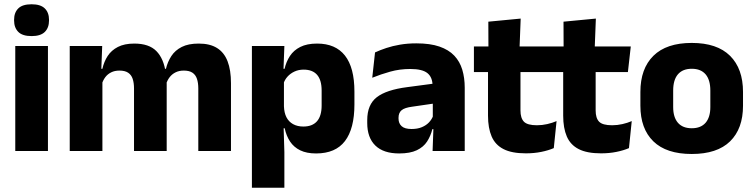

<svg xmlns="http://www.w3.org/2000/svg" viewBox="-20 -707 3532 899"><path d="M51.5 0V-491.5H204.5V0ZM128 -538Q85 -538 65.5 -557.8Q46 -577.5 46 -611V-614.5Q46 -648 65.5 -667.5Q85 -687 128 -687Q170 -687 189.8 -667.5Q209.5 -648 209.5 -614.5V-611Q209.5 -577 189.8 -557.5Q170 -538 128 -538Z M908.5 0V-293Q908.5 -319 902.2 -337.8Q896 -356.5 881.2 -366.5Q866.5 -376.5 840.5 -376.5Q818.5 -376.5 802 -368.2Q785.5 -360 774.5 -345.8Q763.5 -331.5 758 -313.5L743.5 -385H757Q765 -418 782.5 -444.8Q800 -471.5 831 -487.2Q862 -503 910.5 -503Q963 -503 996.2 -482.2Q1029.5 -461.5 1045.5 -420.2Q1061.5 -379 1061.5 -317.5V0ZM306.5 0V-491.5H458.5L453.5 -359L459.5 -354V0ZM607.5 0V-293Q607.5 -319 601.2 -337.8Q595 -356.5 580 -366.5Q565 -376.5 539.5 -376.5Q517 -376.5 500.5 -368.2Q484 -360 473.2 -345.8Q462.5 -331.5 457 -313.5L433.5 -385H459.5Q467 -418.5 484.2 -445Q501.5 -471.5 532 -487.2Q562.5 -503 609 -503Q677.5 -503 712.2 -467.8Q747 -432.5 756 -365.5Q757.5 -355.5 759 -341Q760.5 -326.5 760.5 -315V0Z M1460 11.5Q1416 11.5 1386 -3Q1356 -17.5 1338.2 -44.2Q1320.5 -71 1313 -106.5H1273.5L1309.5 -209.5Q1310.5 -179 1321.2 -158Q1332 -137 1352.2 -125.8Q1372.5 -114.5 1400.5 -114.5Q1442.5 -114.5 1464.2 -139.2Q1486 -164 1486 -213V-283Q1486 -332 1464.8 -356.5Q1443.5 -381 1401.5 -381Q1378 -381 1358.8 -372Q1339.5 -363 1326.2 -348.2Q1313 -333.5 1307 -314.5L1272 -385H1312.5Q1320 -418 1337.5 -444.8Q1355 -471.5 1386 -487.2Q1417 -503 1465 -503Q1551 -503 1595.2 -446.8Q1639.5 -390.5 1639.5 -278V-218Q1639.5 -104.5 1595.2 -46.5Q1551 11.5 1460 11.5ZM1159.5 172V-491.5H1311.5L1306.5 -359L1309.5 -341.5V-152.5L1307.5 -126.5L1311.5 5V172Z M2005.5 0 2010 -123 2006.5 -130.5V-284L2005.5 -304Q2005.5 -345 1981.5 -364.5Q1957.5 -384 1901 -384Q1851.5 -384 1807 -371.5Q1762.5 -359 1723 -343L1736 -461.5Q1759.5 -472.5 1788.8 -482.2Q1818 -492 1853.5 -498Q1889 -504 1929.5 -504Q1994 -504 2037.5 -489Q2081 -474 2107 -446.5Q2133 -419 2144.5 -380.8Q2156 -342.5 2156 -296.5V0ZM1849 11.5Q1775.5 11.5 1737.5 -25.5Q1699.5 -62.5 1699.5 -131V-144.5Q1699.5 -217 1744.2 -251.8Q1789 -286.5 1886.5 -299L2018.5 -316.5L2027.5 -224.5L1910.5 -207.5Q1875 -203 1860.5 -191Q1846 -179 1846 -155.5V-152Q1846 -129.5 1860.5 -116.2Q1875 -103 1907 -103Q1935 -103 1955.2 -111.5Q1975.5 -120 1988.5 -133.8Q2001.5 -147.5 2008 -164.5L2029.5 -102.5H2004.5Q1996.5 -70.5 1979.8 -44.5Q1963 -18.5 1931.5 -3.5Q1900 11.5 1849 11.5Z M2442 11Q2376.5 11 2337.8 -8.8Q2299 -28.5 2282 -68Q2265 -107.5 2265 -165.5V-440H2417V-190Q2417 -154 2433.2 -137.2Q2449.5 -120.5 2494 -120.5Q2518.5 -120.5 2542.5 -126Q2566.5 -131.5 2586 -140L2573 -13.5Q2547.5 -2.5 2514.2 4.2Q2481 11 2442 11ZM2199 -369.5V-489.5H2581.5L2568 -369.5ZM2267 -478.5 2266.5 -605.5 2418 -620 2412.5 -478.5Z M2794 11Q2728.5 11 2689.8 -8.8Q2651 -28.5 2634 -68Q2617 -107.5 2617 -165.5V-440H2769V-190Q2769 -154 2785.2 -137.2Q2801.5 -120.5 2846 -120.5Q2870.5 -120.5 2894.5 -126Q2918.5 -131.5 2938 -140L2925 -13.5Q2899.5 -2.5 2866.2 4.2Q2833 11 2794 11ZM2551 -369.5V-489.5H2933.5L2920 -369.5ZM2619 -478.5 2618.5 -605.5 2770 -620 2764.5 -478.5Z M3219 14Q3100 14 3039.2 -45.2Q2978.5 -104.5 2978.5 -212V-276.5Q2978.5 -385.5 3039.5 -445.8Q3100.5 -506 3219 -506Q3337.5 -506 3398.2 -445.8Q3459 -385.5 3459 -276.5V-212Q3459 -104.5 3398.5 -45.2Q3338 14 3219 14ZM3219 -106.5Q3261.5 -106.5 3283.8 -132.2Q3306 -158 3306 -205.5V-283Q3306 -333 3283.8 -359Q3261.5 -385 3219 -385Q3176.5 -385 3154.2 -359Q3132 -333 3132 -283V-205.5Q3132 -158 3154.2 -132.2Q3176.5 -106.5 3219 -106.5Z"/></svg>

Font: Anek Bangla
Style: Bold
Weight: 700
Designer: Sulekha Rajkumar (Bangla), Yesha Goshar (Latin)
Foundry: Ek Type
Version: Version 1.003